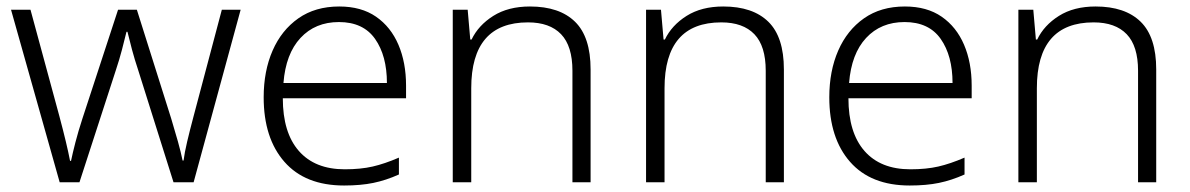

<svg xmlns="http://www.w3.org/2000/svg" viewBox="-20 -628 3668 592"><path d="M406 -412Q395 -445 387 -475Q379 -505 373 -530H370Q364 -505 356 -474.5Q348 -444 337 -411L225 -66H164L14 -598H74L163 -270Q175 -225 183 -191.5Q191 -158 196 -132H199Q204 -156 212.5 -189Q221 -222 234 -262L344 -598H402L508 -262Q519 -226 528.5 -192Q538 -158 543 -133H546Q549 -157 557 -191Q565 -225 577 -270L664 -598H722L577 -66H515Z M1026 -608Q1094 -608 1139.5 -576.5Q1185 -545 1208.5 -490Q1232 -435 1232 -364V-325H852Q852 -219 901.5 -162.5Q951 -106 1043 -106Q1092 -106 1129 -114.5Q1166 -123 1210 -142V-90Q1170 -72 1131 -64Q1092 -56 1041 -56Q921 -56 857 -129Q793 -202 793 -328Q793 -409 820.5 -472Q848 -535 900 -571.5Q952 -608 1026 -608ZM1025 -560Q952 -560 906.5 -511Q861 -462 854 -372H1173Q1173 -456 1136.5 -508Q1100 -560 1025 -560Z M1614 -608Q1705 -608 1753 -561Q1801 -514 1801 -414V-66H1745V-410Q1745 -486 1710 -522.5Q1675 -559 1608 -559Q1433 -559 1433 -356V-66H1376V-598H1422L1430 -506H1434Q1455 -550 1501 -579Q1547 -608 1614 -608Z M2210 -608Q2301 -608 2349 -561Q2397 -514 2397 -414V-66H2341V-410Q2341 -486 2306 -522.5Q2271 -559 2204 -559Q2029 -559 2029 -356V-66H1972V-598H2018L2026 -506H2030Q2051 -550 2097 -579Q2143 -608 2210 -608Z M2770 -608Q2838 -608 2883.5 -576.5Q2929 -545 2952.5 -490Q2976 -435 2976 -364V-325H2596Q2596 -219 2645.5 -162.5Q2695 -106 2787 -106Q2836 -106 2873 -114.5Q2910 -123 2954 -142V-90Q2914 -72 2875 -64Q2836 -56 2785 -56Q2665 -56 2601 -129Q2537 -202 2537 -328Q2537 -409 2564.5 -472Q2592 -535 2644 -571.5Q2696 -608 2770 -608ZM2769 -560Q2696 -560 2650.5 -511Q2605 -462 2598 -372H2917Q2917 -456 2880.5 -508Q2844 -560 2769 -560Z M3358 -608Q3449 -608 3497 -561Q3545 -514 3545 -414V-66H3489V-410Q3489 -486 3454 -522.5Q3419 -559 3352 -559Q3177 -559 3177 -356V-66H3120V-598H3166L3174 -506H3178Q3199 -550 3245 -579Q3291 -608 3358 -608Z"/></svg>

Font: Noto Sans Malayalam UI Light
Style: Regular
Weight: 300
Designer: Jelle Bosma - Monotype Design Team
Foundry: Monotype Imaging Inc.
Version: Version 2.104; ttfautohint (v1.8.4.7-5d5b)